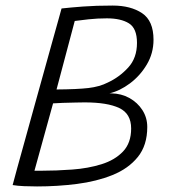

<svg xmlns="http://www.w3.org/2000/svg" viewBox="-20 -673 627 691"><path d="M25.5 -7Q30.5 -26.5 42.2 -69Q54 -111.5 69.8 -168.5Q85.5 -225.5 103 -288.5Q120.5 -351.5 137.5 -412.5Q154.5 -473.5 168.5 -524Q182.5 -574.5 191.5 -606.2Q200.5 -638 201.5 -642.5Q232 -646 278.5 -649.5Q325 -653 385.5 -653Q450.5 -653 491.5 -625.5Q532.5 -598 532.5 -530Q532.5 -481.5 508.5 -441Q484.5 -400.5 447.8 -373Q411 -345.5 373.5 -337Q376.5 -337 380.5 -337Q416.5 -336.5 445.8 -320.2Q475 -304 492.5 -276.8Q510 -249.5 510 -216Q510 -150 476 -108Q442 -66 384.8 -43Q327.5 -20 257 -11Q186.5 -2 113.5 -2Q90.5 -2 66.8 -3Q43 -4 25.5 -7ZM183.5 -351Q257.5 -351.5 298.2 -356.2Q339 -361 368 -376Q410 -395.5 441.5 -430Q473 -464.5 473 -518.5Q473 -571 444 -589Q415 -607 364.5 -607Q331 -607 298.5 -603.5Q266 -600 249 -597.5ZM104 -58.5Q106.5 -58.5 112.5 -58.5Q118.5 -58.5 126.5 -58.5Q182.5 -58.5 240 -62.8Q297.5 -67 345.5 -82Q393.5 -97 422.8 -127.8Q452 -158.5 452 -210.5Q452 -264 409.2 -284.2Q366.5 -304.5 284.5 -304.5Q276 -304.5 253 -304Q230 -303.5 206.2 -302.8Q182.5 -302 171 -301Z"/></svg>

Font: Grandstander ExtraLight
Style: Italic
Weight: 200
Italic angle: -15°
Designer: Tyler Finck
Foundry: Etcetera Type Co
Version: Version 1.200; ttfautohint (v1.8.3)